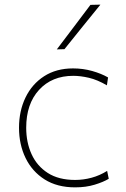

<svg xmlns="http://www.w3.org/2000/svg" viewBox="-20 -799 542 828"><path d="M304 9Q226.5 9 172.5 -25.2Q118.5 -59.5 90.2 -117.8Q62 -176 62 -248Q62 -320.5 90 -378.5Q118 -436.5 170.2 -470.2Q222.5 -504 295 -504Q338 -504 377.8 -492.8Q417.5 -481.5 446 -465L441 -431Q400 -455 363.5 -463.5Q327 -472 296 -472Q204 -472 148.5 -411.5Q93 -351 93 -248Q93 -185 116.2 -134Q139.5 -83 186.2 -53Q233 -23 304 -23Q339.5 -23 374.8 -32.5Q410 -42 442 -62L449 -28Q426 -14 388.2 -2.5Q350.5 9 304 9ZM225 -586Q261.5 -634 298 -682.5Q334.5 -731 370 -778L413 -779Q373.5 -730.5 335 -682.8Q296.5 -635 258 -587Z"/></svg>

Font: Heraclito Thin
Style: Regular
Weight: 100
Designer: Kostas Bartsokas (font) & Cristiano Sobral (main changes)
Foundry: Kostas Bartsokas (font) & Cristiano Sobral (main changes)
Version: Version 1.00;July 8, 2020;FontCreator 13.0.0.2655 64-bit